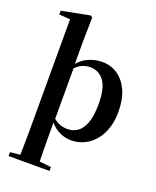

<svg xmlns="http://www.w3.org/2000/svg" viewBox="-190 -926 1047 1292"><g transform="rotate(20 333.5 -280.0)"><path d="M105 259Q106 217 106.5 174Q107 131 107.5 90Q108 49 108 14V-747L29 -753V-780L229 -819L244 -810L241 -651V-465L243 -455V-78L241 -65V14Q241 49 241.5 90Q242 131 242.5 174Q243 217 244 259ZM391 16Q343 16 297.5 -8.5Q252 -33 216 -90H209L226 -100Q254 -71 282 -59Q310 -47 343 -47Q384 -47 415.5 -69.5Q447 -92 465.5 -142Q484 -192 484 -276Q484 -389 447 -440Q410 -491 348 -491Q317 -491 287 -478Q257 -465 221 -421L206 -433H210Q248 -497 300.5 -524.5Q353 -552 411 -552Q473 -552 521.5 -519.5Q570 -487 598.5 -424.5Q627 -362 627 -274Q627 -185 595.5 -119.5Q564 -54 510 -19Q456 16 391 16ZM34 259V231L141 220H221L327 231V259Z"/></g></svg>

Font: Noto Serif TC ExtraLight
Style: Bold
Weight: 700
Version: Version 2.002-H1;hotconv 1.1.0;makeotfexe 2.6.0